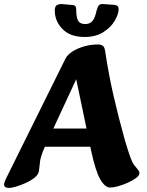

<svg xmlns="http://www.w3.org/2000/svg" viewBox="-35 -916 729 950"><path d="M12 14Q-15 14 -15 -2.9Q-15 -10.8 -7 -28.7L288 -624Q298 -645 323 -661Q348 -677 381.3 -686.5Q414.6 -696 450 -696Q464 -696 473 -690Q482 -684 485 -665Q502 -550 527 -441.5Q552 -333 583 -222Q597 -175 607 -146Q617 -117 627 -102Q638 -87 646.5 -77.5Q655 -68 655 -59Q655 -48 638.5 -35.5Q622 -23 597.5 -12Q573 -1 549 5.5Q525 12 510.1 12Q485 12 461.7 -27.5Q438.3 -67 416 -170L329 -587L377 -599L186.7 -189Q174 -161 168.5 -142Q163 -123 162 -107.5Q161 -92 158 -72Q156 -53 136.7 -37.5Q117.4 -22 91.9 -10.5Q66.4 1 43.7 7.5Q21 14 12 14ZM144 -190V-280H516V-190ZM384 -733Q312 -733 274 -772.5Q236 -812 236 -864Q236 -886 248 -891.5Q260 -897 271 -896L326 -891Q335 -890 338.5 -884.5Q342 -879 342 -871Q342 -832 351 -814.5Q360 -797 387 -797Q411 -797 423.5 -813.5Q436 -830 443 -864Q448 -883 454.5 -890Q461 -897 475 -896L530 -892Q541 -891 546.5 -886Q552 -881 552 -872Q552 -846 532.5 -813Q513 -780 475.5 -756.5Q438 -733 384 -733Z"/></svg>

Font: Alkatra
Style: Regular
Weight: 400
Designer: Suman Bhandary
Version: Version 1.100;gftools[0.9.22]